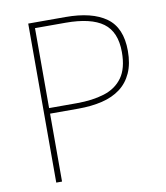

<svg xmlns="http://www.w3.org/2000/svg" viewBox="-81 -781 735 849"><g transform="rotate(-10 286.5 -357.0)"><path d="M270 -714Q389 -714 452.5 -668.5Q516 -623 516 -519Q516 -461 497.5 -420Q479 -379 445 -353.5Q411 -328 363 -316.5Q315 -305 256 -305H129V0H103V-714ZM266 -689H129V-330H254Q324 -330 377 -346.5Q430 -363 459.5 -404Q489 -445 489 -518Q489 -609 434.5 -649Q380 -689 266 -689Z"/></g></svg>

Font: Noto Sans Hebrew Thin
Style: Regular
Weight: 250
Designer: Monotype Design Team
Foundry: Monotype Imaging Inc.
Version: Version 2.003